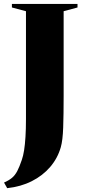

<svg xmlns="http://www.w3.org/2000/svg" viewBox="-48 -763 438 976"><path d="M-27.5 165Q-2.5 154 13 141Q28.5 128 39.8 106.5Q51 85 63 49.5Q70 29.5 74.5 1Q79 -27.5 81.5 -67Q84 -106.5 84 -159V-706L12.5 -725V-743H346V-725L275.5 -706V-275Q275.5 -180.5 273.2 -115Q271 -49.5 261 -14.5Q245 41.5 207 85.8Q169 130 113.5 158Q58 186 -11.5 193.5Z"/></svg>

Font: Merriweather 144pt Black
Style: Regular
Weight: 900
Version: Version 2.100